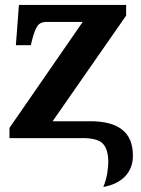

<svg xmlns="http://www.w3.org/2000/svg" viewBox="-20 -556 569 773"><path d="M344.2 -67.9Q428.7 -67.9 471.9 -33.9Q515.1 0 515.1 70.8Q515.1 121.1 483.9 153.8Q452.6 186.5 396 196.8Q408.2 166.5 412.1 139.2Q416 111.8 416 98.1Q416 45.4 394.5 22.7Q373 0 313 0H18.1V-41L313 -467.8H167Q143.1 -467.8 131.6 -452.4Q120.1 -437 109.9 -397.9L104 -374H43.9L56.2 -536.1H487.8V-493.2L191.9 -67.9Z"/></svg>

Font: Droid Serif
Style: Bold
Weight: 700
Designer: Monotype Design team
Foundry: Monotype Imaging Inc.
Version: Version 1.03